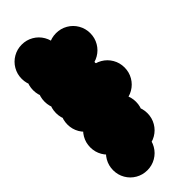

<svg xmlns="http://www.w3.org/2000/svg" viewBox="-394 -644 1188 1188"><g transform="rotate(-45 200.0 -50.0)"><path d="M150 -350Q150 -391 170 -425.5Q190 -460 224.5 -480Q259 -500 300 -500Q341 -500 375.5 -480Q410 -460 430 -425.5Q450 -391 450 -350Q450 -309 430 -274.5Q410 -240 375.5 -220Q341 -200 300 -200Q259 -200 224.5 -220Q190 -240 170 -274.5Q150 -309 150 -350ZM50 -250Q50 -291 70 -325.5Q90 -360 124.5 -380Q159 -400 200 -400Q241 -400 275.5 -380Q310 -360 330 -325.5Q350 -291 350 -250Q350 -209 330 -174.5Q310 -140 275.5 -120Q241 -100 200 -100Q159 -100 124.5 -120Q90 -140 70 -174.5Q50 -209 50 -250ZM50 -150Q50 -191 70 -225.5Q90 -260 124.5 -280Q159 -300 200 -300Q241 -300 275.5 -280Q310 -260 330 -225.5Q350 -191 350 -150Q350 -109 330 -74.5Q310 -40 275.5 -20Q241 0 200 0Q159 0 124.5 -20Q90 -40 70 -74.5Q50 -109 50 -150ZM-50 -450Q-50 -491 -30 -525.5Q-10 -560 24.5 -580Q59 -600 100 -600Q141 -600 175.5 -580Q210 -560 230 -525.5Q250 -491 250 -450Q250 -409 230 -374.5Q210 -340 175.5 -320Q141 -300 100 -300Q59 -300 24.5 -320Q-10 -340 -30 -374.5Q-50 -409 -50 -450ZM-50 -50Q-50 -91 -30 -125.5Q-10 -160 24.5 -180Q59 -200 100 -200Q141 -200 175.5 -180Q210 -160 230 -125.5Q250 -91 250 -50Q250 -9 230 25.5Q210 60 175.5 80Q141 100 100 100Q59 100 24.5 80Q-10 60 -30 25.5Q-50 -9 -50 -50ZM-50 -350Q-50 -391 -30 -425.5Q-10 -460 24.5 -480Q59 -500 100 -500Q141 -500 175.5 -480Q210 -460 230 -425.5Q250 -391 250 -350Q250 -309 230 -274.5Q210 -240 175.5 -220Q141 -200 100 -200Q59 -200 24.5 -220Q-10 -240 -30 -274.5Q-50 -309 -50 -350ZM-50 -250Q-50 -291 -30 -325.5Q-10 -360 24.5 -380Q59 -400 100 -400Q141 -400 175.5 -380Q210 -360 230 -325.5Q250 -291 250 -250Q250 -209 230 -174.5Q210 -140 175.5 -120Q141 -100 100 -100Q59 -100 24.5 -120Q-10 -140 -30 -174.5Q-50 -209 -50 -250ZM-50 -150Q-50 -191 -30 -225.5Q-10 -260 24.5 -280Q59 -300 100 -300Q141 -300 175.5 -280Q210 -260 230 -225.5Q250 -191 250 -150Q250 -109 230 -74.5Q210 -40 175.5 -20Q141 0 100 0Q59 0 24.5 -20Q-10 -40 -30 -74.5Q-50 -109 -50 -150ZM150 -50Q150 -91 170 -125.5Q190 -160 224.5 -180Q259 -200 300 -200Q341 -200 375.5 -180Q410 -160 430 -125.5Q450 -91 450 -50Q450 -9 430 25.5Q410 60 375.5 80Q341 100 300 100Q259 100 224.5 80Q190 60 170 25.5Q150 -9 150 -50ZM-50 150Q-50 109 -30 74.5Q-10 40 24.5 20Q59 0 100 0Q141 0 175.5 20Q210 40 230 74.5Q250 109 250 150Q250 191 230 225.5Q210 260 175.5 280Q141 300 100 300Q59 300 24.5 280Q-10 260 -30 225.5Q-50 191 -50 150ZM50 150Q50 109 70 74.5Q90 40 124.5 20Q159 0 200 0Q241 0 275.5 20Q310 40 330 74.5Q350 109 350 150Q350 191 330 225.5Q310 260 275.5 280Q241 300 200 300Q159 300 124.5 280Q90 260 70 225.5Q50 191 50 150ZM50 250Q50 209 70 174.5Q90 140 124.5 120Q159 100 200 100Q241 100 275.5 120Q310 140 330 174.5Q350 209 350 250Q350 291 330 325.5Q310 360 275.5 380Q241 400 200 400Q159 400 124.5 380Q90 360 70 325.5Q50 291 50 250ZM-50 350Q-50 309 -30 274.5Q-10 240 24.5 220Q59 200 100 200Q141 200 175.5 220Q210 240 230 274.5Q250 309 250 350Q250 391 230 425.5Q210 460 175.5 480Q141 500 100 500Q59 500 24.5 480Q-10 460 -30 425.5Q-50 391 -50 350Z"/></g></svg>

Font: TINY 5x3
Style: Regular
Weight: 400
Designer: Jack Halten Fahnestock
Foundry: Velvetyne Type Foundry
Version: Version 1.002